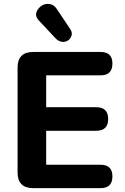

<svg xmlns="http://www.w3.org/2000/svg" viewBox="-20 -974 645 994"><path d="M271 -772 182 -867Q153 -897 179 -929Q202 -958 237 -953Q259 -950 273 -929L344 -823Q358 -802 347 -781.5Q336 -761 314 -757.5Q292 -754 271 -772ZM501 0H152Q71 0 71 -81V-624Q71 -705 152 -705H501Q562 -705 562 -645Q562 -584 501 -584H219V-419H478Q540 -419 540 -358Q540 -297 478 -297H219V-121H501Q562 -121 562 -61Q562 0 501 0Z"/></svg>

Font: Nunito ExtraBold
Style: Regular
Weight: 800
Designer: Vernon Adams
Foundry: Vernon Adams
Version: Version 3.602